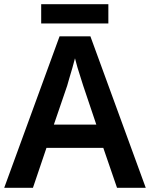

<svg xmlns="http://www.w3.org/2000/svg" viewBox="-20 -889 711 909"><path d="M534 0 469 -189H200L136 0H0L262 -717H408L670 0ZM374 -483Q370 -497 362 -521Q354 -545 346.5 -570.5Q339 -596 335 -613Q330 -593 322.5 -567Q315 -541 308 -518Q301 -495 298 -483L235 -299H436ZM493 -869V-778H175V-869Z"/></svg>

Font: Noto Sans SemiBold
Style: Regular
Weight: 600
Designer: Monotype Design Team
Foundry: Monotype Imaging Inc.
Version: Version 2.007